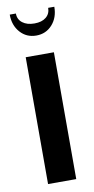

<svg xmlns="http://www.w3.org/2000/svg" viewBox="-80 -703 361 738"><g transform="rotate(-10 101.0 -333.5)"><path d="M156 -495V0H46V-495ZM164 -667H188Q188 -625 163.5 -597.5Q139 -570 101 -570Q63 -570 38.5 -597.5Q14 -625 14 -667H38Q38 -644 55.5 -630.5Q73 -617 102 -617Q131 -617 147.5 -630.5Q164 -644 164 -667Z"/></g></svg>

Font: Moniqa ExtBd Paragraph
Style: Regular
Weight: 800
Designer: Rajesh Rajput
Foundry: Rajesh Rajput
Version: Version 1.000